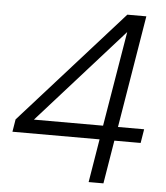

<svg xmlns="http://www.w3.org/2000/svg" viewBox="-52 -775 709 821"><g transform="rotate(5 302.5 -364.0)"><path d="M15.6 -186 24.4 -239.7 461.4 -727.5H543L463.4 -245.6H575.7L565.9 -186H453.1L422.4 0H358.9L389.6 -186ZM399.4 -245.6 467.3 -652.8H466.8L103 -246.1V-245.6Z"/></g></svg>

Font: Inter Display Light
Style: Italic
Weight: 300
Italic angle: -9.39999°
Designer: Rasmus Andersson
Foundry: rsms
Version: Version 4.000;git-a52131595